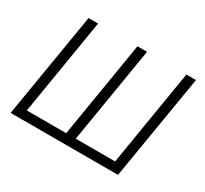

<svg xmlns="http://www.w3.org/2000/svg" viewBox="-146 -940 1230 1153"><g transform="rotate(30 469.0 -363.5)"><path d="M163 -727.3H229L119.3 -61.4H392.4L502.1 -727.3H568.5L458.5 -61.4H731.5L841.3 -727.3H907.7L786.9 0H42.3Z"/></g></svg>

Font: Inter P Light
Style: Italic
Weight: 300
Italic angle: 9.39999°
Designer: Rasmus Andersson
Foundry: rsms
Version: Version 3.018;git-588b23468